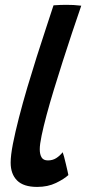

<svg xmlns="http://www.w3.org/2000/svg" viewBox="-20 -736 362 775"><path d="M256 -29.5Q239 -13.5 206 2.5Q173 18.5 130 18.5Q75 18.5 49 -7.5Q23 -33.5 23 -79.5Q23 -108.5 32.2 -155.8Q41.5 -203 56.5 -261.2Q71.5 -319.5 90.2 -382.8Q109 -446 128.5 -507.5Q148 -569 165.8 -622.5Q183.5 -676 196 -714.5Q224 -716.5 247 -716.5Q262 -716.5 276.8 -715.8Q291.5 -715 308 -713Q290 -661.5 271 -604Q252 -546.5 233.2 -488.2Q214.5 -430 197.8 -375Q181 -320 168.2 -272.5Q155.5 -225 148 -189Q140.5 -153 140.5 -133.5Q140.5 -113 147.8 -100.8Q155 -88.5 173.5 -88.5Q192.5 -88.5 207 -97.8Q221.5 -107 233 -121.5Q235 -117 238.5 -103.8Q242 -90.5 245.8 -74.5Q249.5 -58.5 252.5 -45.8Q255.5 -33 256 -29.5Z"/></svg>

Font: Grandstander Thin Medium
Style: Italic
Weight: 500
Italic angle: -15°
Version: Version 1.200